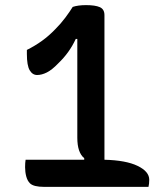

<svg xmlns="http://www.w3.org/2000/svg" viewBox="-20 -730 640 750"><path d="M80 -106H309V-112Q282 -134 282 -192V-578H276Q263 -550 246 -526.5Q229 -503 207 -482Q183 -457 163 -447Q143 -437 125 -437Q107 -437 96 -455.5Q85 -474 85 -519V-535Q117 -551 144 -570.5Q171 -590 196 -616Q218 -638 235.5 -661.5Q253 -685 264 -703Q285 -710 316 -710Q352 -710 370 -702Q388 -694 388 -671V-106Q472 -104 517.5 -82Q563 -60 563 -28Q563 -12 560 0H153Q111 0 97 -14Q87 -24 82.5 -41Q78 -58 78 -77Q78 -86 78.5 -93Q79 -100 80 -106Z"/></svg>

Font: Recursive Sn Csl St Med
Style: Regular
Weight: 500
Version: Version 1.079;hotconv 1.0.112;makeotfexe 2.5.65598; ttfautoh